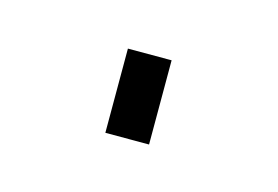

<svg xmlns="http://www.w3.org/2000/svg" viewBox="-31 -127 252 174"><g transform="rotate(15 94.5 -39.5)"><path d="M74 -79H115V0H74Z"/></g></svg>

Font: Cairo ExtraLight
Style: Regular
Weight: 250
Designer: Mohamed Gaber, the designers of Titillium
Foundry: Kief Type Foundry
Version: Version 2.009; ttfautohint (v1.5.33-1714) -l 8 -r 50 -G 200 